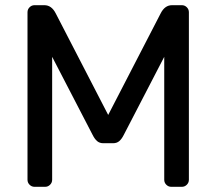

<svg xmlns="http://www.w3.org/2000/svg" viewBox="-20 -720 834 740"><path d="M599 -668Q615 -700 643 -700H681Q692 -700 700 -692Q708 -684 708 -673V-27Q708 -16 700 -8Q692 0 681 0H640Q629 0 621 -8Q613 -16 613 -27V-501L457 -200Q449 -184 439.5 -176Q430 -168 416 -168H378Q364 -168 354.5 -176Q345 -184 337 -200L181 -501V-27Q181 -16 173 -8Q165 0 154 0H113Q102 0 94 -8Q86 -16 86 -27V-673Q86 -684 94 -692Q102 -700 113 -700H151Q179 -700 195 -668L397 -277Z"/></svg>

Font: Contemporary
Style: Regular
Weight: 400
Designer: Victor Tran
Foundry: Victor Tran
Version: Version 1.100